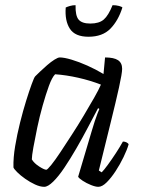

<svg xmlns="http://www.w3.org/2000/svg" viewBox="-20 -722 549 742"><path d="M151 0Q135 0 115.5 -9Q96 -18 77.5 -31Q59 -44 46.5 -56.5Q34 -69 32 -75Q31 -112 38.5 -157Q46 -202 57.5 -248Q69 -294 81 -332.5Q93 -371 102.5 -397Q112 -423 116 -427Q122 -433 134.5 -445Q147 -457 162 -470Q177 -483 190.5 -491.5Q204 -500 211 -500Q228 -500 256.5 -491.5Q285 -483 317.5 -468.5Q350 -454 380 -436L386 -500Q420 -500 436 -489.5Q452 -479 452 -456Q452 -439 440 -384.5Q428 -330 407.5 -247.5Q387 -165 362 -63L373 -56Q382 -65 397 -85.5Q412 -106 428 -130.5Q444 -155 455 -175Q463 -175 469.5 -171.5Q476 -168 477 -164Q471 -143 457.5 -115Q444 -87 427 -61Q410 -35 392.5 -17.5Q375 0 360 0Q349 0 331.5 -7Q314 -14 299.5 -23.5Q285 -33 282 -39L334 -214Q340 -235 346 -253Q352 -271 357 -284Q362 -297 364 -301L359 -304Q341 -270 319.5 -229Q298 -188 274.5 -147.5Q251 -107 228.5 -73.5Q206 -40 185.5 -20Q165 0 151 0ZM159 -66Q163 -66 178 -84.5Q193 -103 213.5 -134Q234 -165 258 -202Q282 -239 304 -276Q326 -313 344 -344.5Q362 -376 370 -395Q329 -411 282.5 -421.5Q236 -432 193 -435Q181 -423 169 -390Q157 -357 145 -314.5Q133 -272 124 -229Q115 -186 109 -152.5Q103 -119 103 -106Q112 -91 131.5 -78.5Q151 -66 159 -66ZM322 -580Q270 -580 250 -611Q230 -642 234 -693Q240 -696 250.5 -699Q261 -702 272 -702Q271 -661 284 -646Q297 -631 329 -631Q363 -631 381 -646.5Q399 -662 415 -702Q429 -702 440 -699Q451 -696 453 -693Q437 -642 406.5 -611Q376 -580 322 -580Z"/></svg>

Font: Texturina 12pt ExtraLight
Style: Italic
Weight: 250
Italic angle: -11°
Designer: Guillermo Torres Carreño
Foundry: Omnibus-Type
Version: Version 1.002